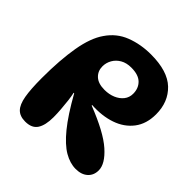

<svg xmlns="http://www.w3.org/2000/svg" viewBox="-196 -890 1049 1049"><g transform="rotate(45 328.5 -366.0)"><path d="M154 7Q113 7 90.5 -15.5Q68 -38 59 -89Q50 -140 50 -226Q50 -366 67.5 -467Q85 -568 125 -625Q167 -687 234.5 -713Q302 -739 381 -739Q510 -739 571 -680.5Q632 -622 632 -527Q632 -453 594.5 -404Q557 -355 493 -333Q429 -311 349 -316V-312Q498 -254 562.5 -196.5Q627 -139 627 -89Q627 -51 601.5 -28Q576 -5 532 -5Q488 -5 442.5 -31.5Q397 -58 346 -120.5Q295 -183 234 -292H230Q235 -271 238.5 -241Q242 -211 244.5 -179Q247 -147 247 -119Q247 -58 226 -25.5Q205 7 154 7ZM338 -422Q373 -422 401.5 -434Q430 -446 447 -467.5Q464 -489 464 -518Q464 -560 437.5 -586Q411 -612 356 -612Q319 -612 293 -597Q267 -582 253 -557.5Q239 -533 239 -505Q239 -469 264 -445.5Q289 -422 338 -422Z"/></g></svg>

Font: DynaPuff Medium
Style: Regular
Weight: 500
Version: Version 2.000